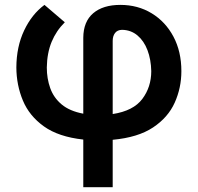

<svg xmlns="http://www.w3.org/2000/svg" viewBox="-20 -573 821 797"><path d="M325.7 204.1V6.3Q223.1 -4.9 162.4 -48.3Q101.6 -91.8 75 -155.8Q48.3 -219.7 47.9 -293Q48.3 -379.4 80.3 -446.8Q112.3 -514.2 164.6 -552.7L249 -480.5Q213.4 -445.3 194.3 -399.2Q175.3 -353 174.3 -293Q174.3 -247.1 188.5 -207.3Q202.6 -167.5 235.8 -139.6Q269 -111.8 325.7 -101.1V-416.5Q326.2 -483.4 366.9 -518.1Q407.7 -552.7 479.5 -552.7Q552.2 -552.7 609.6 -517.8Q667 -482.9 700 -420.9Q732.9 -358.9 732.9 -277.8Q732.9 -208.5 705.3 -147Q677.7 -85.4 615.2 -43.9Q552.7 -2.4 447.8 7.3V204.1ZM447.8 -99.6Q533.7 -112.8 570.8 -162.4Q607.9 -211.9 607.9 -277.8Q606.9 -325.7 592.3 -364.5Q577.6 -403.3 550.5 -426Q523.4 -448.7 486.3 -449.2Q467.3 -448.7 457.5 -436Q447.8 -423.3 447.8 -403.3Z"/></svg>

Font: Inter Display Semi Bold
Style: Regular
Weight: 600
Designer: Rasmus Andersson
Foundry: rsms
Version: Version 4.000;git-37864ae